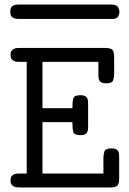

<svg xmlns="http://www.w3.org/2000/svg" viewBox="-20 -821 565 841"><path d="M25 -769Q25 -789 35 -795Q45 -801 59 -801H471Q491 -800 497 -790Q503 -780 503 -769Q503 -758 497 -748Q491 -738 471 -738H61Q47 -738 36 -744Q25 -750 25 -769ZM26 -30Q26 -42 30 -48Q34 -54 40.5 -57Q47 -60 54 -60.5Q61 -61 67 -61H97V-550H67Q61 -550 54 -550.5Q47 -551 41 -554Q35 -557 30.5 -563Q26 -569 26 -581Q26 -592 30.5 -598Q35 -604 41 -607Q47 -610 54 -610.5Q61 -611 67 -611H440Q466 -611 473 -602Q480 -593 480 -570V-497Q480 -482 475.5 -469Q471 -456 445 -456Q432 -456 425 -459.5Q418 -463 415 -469Q412 -475 411.5 -482.5Q411 -490 411 -497V-550H166V-347H297Q297 -378 301.5 -391Q306 -404 332 -404Q345 -404 352 -400.5Q359 -397 362 -391Q365 -385 365.5 -377.5Q366 -370 366 -363V-270Q366 -263 365.5 -255.5Q365 -248 362 -242Q359 -236 352 -232.5Q345 -229 332 -229Q306 -229 301.5 -242Q297 -255 297 -286H166V-61H433V-130Q433 -145 437.5 -158Q442 -171 468 -171Q481 -171 488 -167.5Q495 -164 498 -158Q501 -152 501.5 -144.5Q502 -137 502 -130V-41Q502 -17 494.5 -8.5Q487 0 462 0H67Q61 0 54 -0.5Q47 -1 41 -4Q35 -7 30.5 -13Q26 -19 26 -30Z"/></svg>

Font: CMU Typewriter Custom
Style: Regular
Weight: 500
Monospace: yes
Version: Version 0.7.0